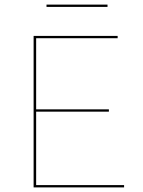

<svg xmlns="http://www.w3.org/2000/svg" viewBox="-20 -814 619 834"><path d="M447 -794V-784H182V-794ZM137 -10H519V0H126V-658H491V-648H137V-339H453V-329H137Z"/></svg>

Font: EauTest Hairline
Style: Regular
Weight: 250
Designer: Christian Thalmann (Catharsis Fonts)
Version: Version 0.001;PS 000.001;hotconv 1.0.88;makeotf.lib2.5.64775